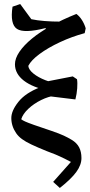

<svg xmlns="http://www.w3.org/2000/svg" viewBox="-20 -758 444 950"><path d="M276 172 243 142 348 24 352 54Q324 39 299.5 27Q275 15 253.5 6Q232 -3 212 -10Q165 -29 135.5 -43Q106 -57 88.5 -70Q71 -83 60 -99Q36 -134 36 -174Q36 -210 71 -254Q106 -298 178 -326L254 -285Q220 -281 183.5 -263Q147 -245 120 -219.5Q93 -194 85 -168Q91 -163 104 -157Q117 -151 148 -140Q179 -129 236 -110Q274 -97 295.5 -87Q317 -77 335 -66Q360 -51 371.5 -29Q383 -7 383 24Q383 58 357.5 93Q332 128 276 172ZM353 -266 197 -285 186 -316V-350L340 -380L361 -366Q364 -349 362 -321Q360 -293 353 -266ZM223 -309Q142 -325 98 -359Q54 -393 54 -440Q54 -469 76 -501.5Q98 -534 138 -567Q178 -600 234 -631Q290 -662 358 -689Q373 -678 385 -659.5Q397 -641 404 -618L399 -594Q336 -577 277 -549.5Q218 -522 176 -491Q134 -460 120 -432Q122 -413 145.5 -394Q169 -375 205 -361Q241 -347 280 -343ZM214 -605 205 -619Q99 -592 64 -615Q29 -638 42 -725L80 -738L135 -663Q191 -651 283 -651Z"/></svg>

Font: Eczar
Style: Regular
Weight: 400
Designer: Vaibhav Singh
Foundry: Rosetta Type Foundry
Version: Version 2.000